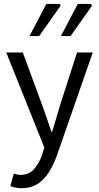

<svg xmlns="http://www.w3.org/2000/svg" viewBox="-20 -755 507 984"><path d="M90.3 209.5Q73.5 209.5 59.3 206.5Q45.2 203.5 33.2 198.8L50.6 134.7Q60.1 137.7 69.1 139.5Q78.1 141.2 86.4 141.2Q127.7 141.2 154.6 111.4Q181.4 81.6 196 36.9L207.1 1L12 -486.1H96.8L196 -217Q207.6 -185.5 219.7 -149.9Q231.8 -114.3 243.3 -80H247.3Q257.9 -113.5 268.2 -149.2Q278.6 -184.8 288.2 -217L374.8 -486.1H455.4L272.3 40Q255.1 88.1 231.3 126.5Q207.5 165 173.2 187.2Q139 209.5 90.3 209.5ZM131.1 -570 217.5 -734.7H285.6L290.5 -725.6L180.6 -570ZM292.1 -570 378.5 -734.7H446.6L451.5 -725.6L341.6 -570Z"/></svg>

Font: Source Sans 3
Style: Regular
Weight: 200
Designer: Paul D. Hunt
Foundry: Adobe
Version: Version 3.046;hotconv 1.0.118;makeotfexe 2.5.65603